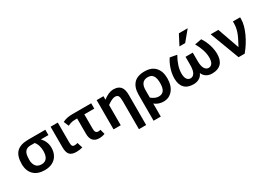

<svg xmlns="http://www.w3.org/2000/svg" viewBox="5 -1743 4045 2911"><g transform="rotate(-30 2028.0 -288.0)"><path d="M615.2 -512.2V-418.9H482.9Q560.1 -339.8 560.1 -231.9Q560.1 -158.2 529.5 -101.8Q499 -45.4 441.4 -15.1Q383.8 15.1 305.2 15.1Q182.6 15.1 113.8 -52Q44.9 -119.1 44.9 -240.2Q44.9 -381.8 111.1 -447Q177.2 -512.2 318.8 -512.2ZM303.2 -418.9Q257.3 -418.9 229.2 -400.1Q201.2 -381.3 188.5 -344Q175.8 -306.6 175.8 -236.8Q175.8 -170.9 207.3 -128.4Q238.8 -85.9 307.1 -85.9Q367.7 -85.9 398.4 -127.7Q429.2 -169.4 429.2 -249Q429.2 -297.9 416 -342.5Q402.8 -387.2 375 -418.9Z M966.3 0Q915 15.1 856.9 15.1Q778.3 15.1 742.7 -22.7Q707 -60.5 707 -151.9V-512.2H833V-165Q833 -121.1 843 -103.5Q853 -85.9 883.3 -85.9Q914.6 -85.9 937 -95.2Z M1418 -418.9H1244.1V-165Q1244.1 -121.1 1259 -104.5Q1273.9 -87.9 1299.8 -87.9Q1320.8 -87.9 1337.9 -95.2L1360.8 -9.8Q1343.8 -2 1315.4 3.4Q1287.1 8.8 1259.8 8.8Q1193.8 8.8 1156 -30.5Q1118.2 -69.8 1118.2 -151.9V-418.9H1080.1Q1035.2 -418.9 1002 -407.5Q968.8 -396 952.1 -388.2L916 -475.1Q986.3 -512.2 1085.9 -512.2H1418Z M1975.1 189.9H1848.6V-301.8Q1848.6 -366.2 1834.2 -392.1Q1819.8 -418 1776.9 -418Q1749 -418 1711.9 -398.9Q1674.8 -379.9 1639.6 -353V0H1513.7V-512.2H1632.8V-451.2Q1727.1 -526.9 1813 -526.9Q1895 -526.9 1935.1 -481.9Q1975.1 -437 1975.1 -339.8Z M2105 189.9V-261.2Q2105 -389.2 2166.5 -458Q2228 -526.9 2357.9 -526.9Q2481 -526.9 2544.4 -456.5Q2607.9 -386.2 2607.9 -265.1Q2607.9 -135.7 2546.1 -60.3Q2484.4 15.1 2383.8 15.1Q2297.9 15.1 2231 -38.1V189.9ZM2231 -142.1Q2296.9 -87.9 2360.8 -87.9Q2416 -87.9 2446.5 -126.5Q2477.1 -165 2477.1 -256.8Q2477.1 -343.3 2448 -385Q2418.9 -426.8 2357.9 -426.8Q2231 -426.8 2231 -271Z M3347.7 -519Q3395.5 -447.3 3421.1 -364.5Q3446.8 -281.7 3446.8 -207Q3446.8 -96.7 3392.3 -40.8Q3337.9 15.1 3234.9 15.1Q3178.7 15.1 3136.2 -10.5Q3093.8 -36.1 3073.7 -85.9Q3053.7 -36.1 3009.8 -10.5Q2965.8 15.1 2909.7 15.1Q2805.2 15.1 2751.5 -41.7Q2697.8 -98.6 2697.8 -207Q2697.8 -288.1 2726.8 -375.2Q2755.9 -462.4 2796.9 -519L2916 -497.1Q2828.6 -343.8 2828.6 -217.8Q2828.6 -153.8 2851.3 -119.9Q2874 -85.9 2915 -85.9Q2956.1 -85.9 2982.4 -127.9Q3008.8 -169.9 3008.8 -265.1V-407.2H3135.7V-265.1Q3135.7 -169.9 3162.4 -127.9Q3189 -85.9 3230 -85.9Q3271 -85.9 3293.5 -119.9Q3315.9 -153.8 3315.9 -217.8Q3315.9 -344.7 3229 -497.1ZM3107.9 -589.8H3007.8L3099.6 -766.1H3253.9Z M3643.6 -512.2 3777.8 -132.8Q3852.1 -266.1 3875.5 -338.4Q3898.9 -410.6 3898.9 -479V-512.2H4024.9V-481.9Q4024.9 -379.4 3964.8 -246.8Q3904.8 -114.3 3809.6 0H3702.6L3509.8 -512.2Z"/></g></svg>

Font: Clear Sans
Style: Bold
Weight: 700
Foundry: Intel Corporation
Version: Version 1.00